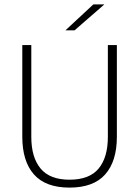

<svg xmlns="http://www.w3.org/2000/svg" viewBox="-20 -844 634 874"><path d="M296.5 10Q187.5 10 134.5 -50Q81.5 -110 81.5 -221.5V-639H122.5V-221Q122.5 -127.5 164.8 -76.8Q207 -26 296.5 -26Q387 -26 429 -76.8Q471 -127.5 471 -221V-639H512V-221.5Q512 -110 458.8 -50Q405.5 10 296.5 10ZM405 -824H454V-823L319.5 -706H278.5V-706.5Z"/></svg>

Font: Anek Gujarati Medium ExtraLight
Style: Regular
Weight: 250
Version: Version 1.003